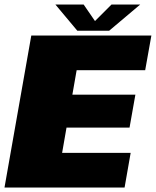

<svg xmlns="http://www.w3.org/2000/svg" viewBox="-42 -833 692 853"><path d="M-22 0H511.5L538.5 -154H234L253.5 -266H533.5L559.5 -412.5H279.5L298.5 -521H603L630.5 -675H97ZM301.5 -696.5H443L581 -813H453.5L380 -739.5L329.5 -813H204Z"/></svg>

Font: Anybody Black
Style: Italic
Weight: 900
Italic angle: -10°
Designer: Tyler Finck
Foundry: Etcetera Type Company
Version: Version 1.113;gftools[0.9.25]